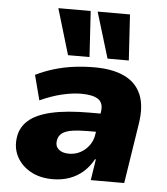

<svg xmlns="http://www.w3.org/2000/svg" viewBox="-55 -822 764 881"><g transform="rotate(5 327.5 -381.0)"><path d="M220 11Q161 11 118 -13Q75 -37 54 -77Q33 -117 40 -165Q46 -212 82 -244Q118 -276 188 -292Q258 -308 365 -308H435L422 -223H366Q322 -223 291.5 -218.5Q261 -214 244 -201.5Q227 -189 224 -166Q220 -142 236.5 -127Q253 -112 285 -112Q312 -112 335.5 -124Q359 -136 376.5 -159Q394 -182 398 -214L414 -314Q421 -356 396.5 -373.5Q372 -391 317 -391Q279 -391 231 -380Q183 -369 128 -344L98 -459Q139 -479 182.5 -492Q226 -505 272 -511Q318 -517 367 -517Q452 -517 506.5 -490.5Q561 -464 583 -411Q605 -358 592 -276L549 0H395L410 -97H406Q387 -62 359.5 -38Q332 -14 297 -1.5Q262 11 220 11ZM423 -562 359 -773H508L521 -562ZM241 -562 178 -773H327L340 -562Z"/></g></svg>

Font: Nunito Sans 7pt Black
Style: Italic
Weight: 900
Italic angle: -9°
Version: Version 3.101;gftools[0.9.27]